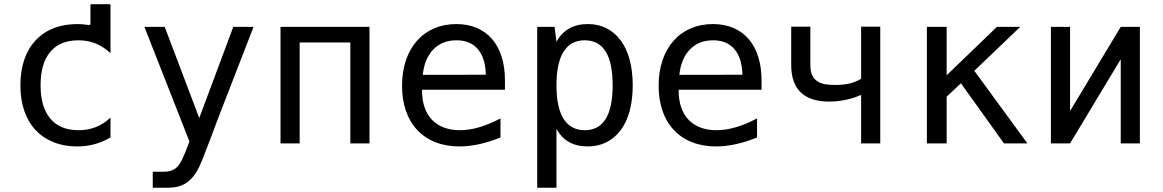

<svg xmlns="http://www.w3.org/2000/svg" viewBox="-20 -673 5458 901"><path d="M147.5 -483.9Q219.2 -560.1 344.7 -560.1Q358.4 -560.1 370.6 -558.8Q382.8 -557.6 396.5 -555.7H398.4Q404.3 -555.7 404.3 -562V-648.4Q404.3 -653.3 409.2 -653.3H493.7Q498.5 -653.3 498.5 -648.4V-423.8Q463.9 -455.1 427.7 -469.5Q391.6 -483.9 348.1 -483.9Q261.2 -483.9 215.8 -429.4Q170.4 -375 170.4 -272.9Q170.4 -170.9 216.1 -116.5Q261.7 -62 348.6 -62Q436.5 -62 498.5 -121.1V-27.8Q459.5 -5.9 421.9 4.2Q384.3 14.2 342.3 14.2Q281.2 14.2 231.9 -5.4Q182.6 -24.9 147.5 -62Q112.3 -99.1 94 -152.6Q75.7 -206.1 75.7 -272.9Q75.7 -339.8 94 -393.3Q112.3 -446.8 147.5 -483.9Z M769 208Q816.4 208 848.6 189Q880.9 169.9 903.3 131.8Q914.6 113.3 929.2 77.1L968.8 -25.4L980.5 -56.6Q985.8 -71.3 988.3 -77.6L994.6 -94.2Q996.1 -100.1 1001.5 -112.3L1011.2 -137.7Q1016.1 -152.3 1025.9 -175.8L1169.9 -546.9H1074.7L915 -119.1L752.9 -546.9H657.7L869.1 -8.8Q848.1 47.4 836.4 71.3Q823.7 98.1 812 109.9Q789.1 132.8 750 132.8H696.8V208Z M1386.2 0V-473.6H1624V0H1713.9V-546.9H1296.4V0Z M2328.6 -27.8V-117.2Q2275.4 -89.4 2228.5 -75.7Q2181.6 -62 2138.2 -62Q2096.2 -62 2063.2 -74.5Q2030.3 -86.9 2007.3 -110.8Q1960.4 -160.2 1960.4 -249V-252H2349.6V-295.9Q2349.6 -356.9 2334.2 -406Q2318.8 -455.1 2289.6 -489.3Q2259.8 -523.9 2217.3 -542Q2174.8 -560.1 2121.1 -560.1Q2064.5 -560.1 2017.6 -540Q1970.7 -520 1937 -481.9Q1902.8 -443.4 1884.8 -389.9Q1866.7 -336.4 1866.7 -271Q1866.7 -205.1 1885 -152.3Q1903.3 -99.6 1938.5 -62.5Q1973.6 -24.9 2023.9 -5.4Q2074.2 14.2 2136.7 14.2Q2224.6 14.2 2328.6 -27.8ZM2122.1 -483.9Q2187.5 -483.9 2222.9 -441.7Q2258.3 -399.4 2259.8 -322.3L1963.9 -321.8Q1972.2 -398.9 2013.9 -441.4Q2055.7 -483.9 2122.1 -483.9Z M2591.3 208V-68.8Q2635.7 14.2 2738.3 14.2Q2786.6 14.2 2825.7 -5.4Q2864.7 -24.9 2892.6 -62Q2920.4 -99.1 2934.8 -152.3Q2949.2 -205.6 2949.2 -272.5Q2949.2 -339.4 2934.8 -392.8Q2920.4 -446.3 2892.6 -483.4Q2864.7 -521 2825.9 -540.5Q2787.1 -560.1 2738.8 -560.1Q2637.7 -560.1 2591.3 -477.1L2582.5 -546.9H2501V208ZM2591.3 -272.9Q2591.3 -377.4 2624.8 -430.7Q2658.2 -483.9 2724.1 -483.9Q2855 -483.9 2855 -272.9Q2855 -62 2724.1 -62Q2658.2 -62 2624.8 -115.2Q2591.3 -168.5 2591.3 -272.9Z M3532.7 -27.8V-117.2Q3479.5 -89.4 3432.6 -75.7Q3385.7 -62 3342.3 -62Q3300.3 -62 3267.3 -74.5Q3234.4 -86.9 3211.4 -110.8Q3164.6 -160.2 3164.6 -249V-252H3553.7V-295.9Q3553.7 -356.9 3538.3 -406Q3522.9 -455.1 3493.7 -489.3Q3463.9 -523.9 3421.4 -542Q3378.9 -560.1 3325.2 -560.1Q3268.6 -560.1 3221.7 -540Q3174.8 -520 3141.1 -481.9Q3106.9 -443.4 3088.9 -389.9Q3070.8 -336.4 3070.8 -271Q3070.8 -205.1 3089.1 -152.3Q3107.4 -99.6 3142.6 -62.5Q3177.7 -24.9 3228 -5.4Q3278.3 14.2 3340.8 14.2Q3428.7 14.2 3532.7 -27.8ZM3326.2 -483.9Q3391.6 -483.9 3427 -441.7Q3462.4 -399.4 3463.9 -322.3L3168 -321.8Q3176.3 -398.9 3218 -441.4Q3259.8 -483.9 3326.2 -483.9Z M4110.8 0V-547.9H4021V-303.2Q3992.2 -286.6 3964.4 -280.5Q3936.5 -274.4 3900.4 -274.4Q3873.5 -274.4 3853.3 -277.6Q3833 -280.8 3818.4 -290Q3800.8 -300.3 3791.7 -319.1Q3782.7 -337.9 3782.7 -368.7V-547.9H3692.9V-368.7Q3692.9 -278.8 3741.2 -236.3Q3785.6 -196.3 3871.6 -196.3Q3902.8 -196.3 3928.2 -200.7Q3975.1 -208.5 4004.9 -221.2L4021 -227.5V0Z M4422.4 0V-219.2L4489.3 -282.2L4691.4 0H4801.3L4552.2 -340.8L4767.6 -546.9H4658.2L4422.4 -319.8V-546.9H4329.6V0Z M5001.5 0 5239.3 -395V0H5329.1V-546.9H5239.3L5001.5 -151.9V-546.9H4911.6V0Z"/></svg>

Font: Hack Dev
Style: Regular
Weight: 400
Designer: Christopher Simpkins
Foundry: Christopher Simpkins
Version: Version 2.0315